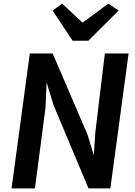

<svg xmlns="http://www.w3.org/2000/svg" viewBox="-20 -1043 750 1063"><path d="M44 0 145 -747H271.5L464.5 -298L499.5 -183L507.5 -307.5L560.5 -747H692L591 0H470L275.5 -463L238 -587L232 -447.5L173.5 0ZM382 -817.5 271.5 -984.5 324 -1023 437 -917.5 580 -1023 637 -985 469 -817.5Z"/></svg>

Font: Merriweather Sans SemiBold
Style: Italic
Weight: 600
Italic angle: -7.5°
Designer: Eben Sorkin
Foundry: Eben Sorkin
Version: Version 2.001